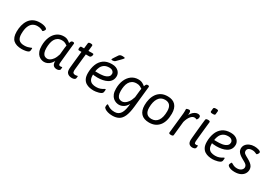

<svg xmlns="http://www.w3.org/2000/svg" viewBox="40 -1867 4528 3194"><g transform="rotate(30 2304.5 -270.0)"><path d="M311 -529Q345 -529 371 -524Q397 -519 415 -511Q433 -503 442 -494Q451 -485 451 -477Q451 -470 445 -458.5Q439 -447 429.5 -437Q420 -427 412 -427Q410 -427 404.5 -430.5Q399 -434 390 -439Q378 -445 357 -451Q336 -457 301 -457Q254 -457 216.5 -433Q179 -409 156.5 -354.5Q134 -300 134 -210Q134 -135 167 -100.5Q200 -66 270 -66Q309 -66 336.5 -73.5Q364 -81 380 -88Q389 -92 395 -94.5Q401 -97 404 -97Q407 -97 408.5 -95Q410 -93 410 -85Q410 -84 409.5 -77Q409 -70 408 -60Q407 -50 405 -40Q402 -25 384 -16Q366 -7 342.5 -2Q319 3 297 4.5Q275 6 263 6Q157 6 102 -43Q47 -92 47 -204Q47 -268 61.5 -326.5Q76 -385 107 -431Q138 -477 188.5 -503Q239 -529 311 -529Z M770 -529Q817 -529 849 -510Q881 -491 897 -475Q902 -490 907 -501Q912 -512 920 -518.5Q928 -525 942 -525H948Q963 -525 968 -519.5Q973 -514 973 -504Q973 -504 970 -477Q967 -450 962.5 -407.5Q958 -365 953 -316Q948 -267 943.5 -221.5Q939 -176 936 -145Q933 -114 933 -107Q933 -76 945 -71Q957 -66 969 -66Q978 -66 984.5 -68.5Q991 -71 996 -71Q1002 -71 1002 -64Q1002 -63 1001.5 -53.5Q1001 -44 998 -27Q994 -8 972.5 -1Q951 6 938 6Q895 6 871.5 -17.5Q848 -41 848 -92V-141L863 -135Q843 -84 815 -53Q787 -22 756 -8Q725 6 692 6Q668 6 639 -3.5Q610 -13 584 -36.5Q558 -60 541.5 -102.5Q525 -145 525 -210Q525 -303 555 -375Q585 -447 640 -488Q695 -529 770 -529ZM778 -456Q728 -456 695.5 -435.5Q663 -415 645 -381Q627 -347 619.5 -304Q612 -261 612 -216Q612 -159 625.5 -126.5Q639 -94 661.5 -80.5Q684 -67 711 -67Q733 -67 760 -81.5Q787 -96 814 -133Q841 -170 861 -236Q864 -269 867 -299Q870 -329 872 -348Q874 -367 874 -367Q875 -380 877.5 -392.5Q880 -405 882 -417Q868 -428 841.5 -442Q815 -456 778 -456Z M1215 -650Q1236 -650 1244.5 -644.5Q1253 -639 1253 -628L1242 -523H1327Q1336 -523 1339.5 -518.5Q1343 -514 1343 -504Q1343 -502 1339.5 -489Q1336 -476 1326.5 -463.5Q1317 -451 1298 -451H1234Q1234 -451 1231.5 -428.5Q1229 -406 1225 -370.5Q1221 -335 1217 -294.5Q1213 -254 1209 -216.5Q1205 -179 1202.5 -153.5Q1200 -128 1200 -123Q1200 -88 1214 -77Q1228 -66 1248 -66Q1271 -66 1279.5 -69.5Q1288 -73 1293 -73Q1300 -73 1300 -64Q1300 -63 1299 -51.5Q1298 -40 1295 -27Q1290 -8 1269.5 -1Q1249 6 1227 6Q1204 6 1178 -1.5Q1152 -9 1133.5 -32.5Q1115 -56 1115 -104Q1115 -112 1117.5 -140Q1120 -168 1124 -207Q1128 -246 1132.5 -288.5Q1137 -331 1141 -368Q1145 -405 1147.5 -428Q1150 -451 1150 -451H1100Q1090 -451 1086.5 -458.5Q1083 -466 1083 -478Q1083 -484 1084.5 -494.5Q1086 -505 1091 -514Q1096 -523 1108 -523H1158L1170 -628Q1173 -650 1211 -650Z M1693 -529Q1740 -529 1772.5 -515.5Q1805 -502 1824.5 -481.5Q1844 -461 1852.5 -438Q1861 -415 1861 -396Q1861 -344 1838.5 -308.5Q1816 -273 1777 -252Q1738 -231 1690 -222Q1642 -213 1591 -213Q1555 -213 1529.5 -216.5Q1504 -220 1488 -224L1505 -259V-210Q1505 -154 1523 -123Q1541 -92 1574 -79Q1607 -66 1651 -66Q1696 -66 1728 -78Q1760 -90 1779.5 -102.5Q1799 -115 1806 -115Q1809 -115 1811 -113.5Q1813 -112 1813 -103Q1813 -102 1812.5 -95Q1812 -88 1811 -78Q1810 -68 1808 -58Q1805 -40 1785.5 -28Q1766 -16 1739 -8.5Q1712 -1 1686 2.5Q1660 6 1644 6Q1607 6 1567.5 -1.5Q1528 -9 1494 -30.5Q1460 -52 1439 -93Q1418 -134 1418 -201Q1418 -290 1446 -365Q1474 -440 1534.5 -484.5Q1595 -529 1693 -529ZM1684 -457Q1626 -457 1590 -433.5Q1554 -410 1535 -371Q1516 -332 1510 -285H1581Q1590 -285 1612 -286Q1634 -287 1661.5 -291.5Q1689 -296 1714.5 -307Q1740 -318 1757 -337.5Q1774 -357 1774 -388Q1774 -416 1750.5 -436.5Q1727 -457 1684 -457ZM1778 -732Q1825 -732 1825 -720Q1825 -716 1821.5 -710.5Q1818 -705 1807.5 -693.5Q1797 -682 1776 -660.5Q1755 -639 1719 -603Q1710 -594 1695.5 -589.5Q1681 -585 1666 -585Q1655 -585 1649.5 -587.5Q1644 -590 1644 -594Q1644 -598 1649.5 -608.5Q1655 -619 1670 -641.5Q1685 -664 1713 -706Q1723 -720 1738.5 -726Q1754 -732 1778 -732Z M2203 -529Q2251 -529 2284.5 -510Q2318 -491 2335 -475Q2340 -490 2345 -501Q2350 -512 2358 -518.5Q2366 -525 2380 -525H2386Q2401 -525 2406 -519.5Q2411 -514 2411 -504L2368 -99Q2355 20 2325 88Q2295 156 2245 184Q2195 212 2124 212Q2073 212 2034 200.5Q1995 189 1973.5 172.5Q1952 156 1952 141Q1952 104 1957 95Q1962 86 1966 86Q1972 86 1989.5 99.5Q2007 113 2039.5 126.5Q2072 140 2124 140Q2198 140 2237.5 80.5Q2277 21 2287 -120L2289 -152L2301 -140Q2269 -64 2222.5 -32Q2176 0 2125 0Q2100 0 2070.5 -9.5Q2041 -19 2014 -42Q1987 -65 1970 -106Q1953 -147 1953 -210Q1953 -303 1984 -375Q2015 -447 2071 -488Q2127 -529 2203 -529ZM2211 -456Q2160 -456 2126.5 -435.5Q2093 -415 2074 -381Q2055 -347 2047.5 -304Q2040 -261 2040 -216Q2040 -162 2054 -130.5Q2068 -99 2091.5 -86Q2115 -73 2144 -73Q2167 -73 2195 -88Q2223 -103 2250.5 -140Q2278 -177 2299 -244L2312 -367Q2313 -380 2315.5 -392.5Q2318 -405 2320 -417Q2305 -428 2277.5 -442Q2250 -456 2211 -456Z M2766 -529Q2864 -529 2915.5 -473.5Q2967 -418 2967 -312Q2967 -157 2898 -75.5Q2829 6 2709 6Q2607 6 2554.5 -49Q2502 -104 2502 -209Q2502 -271 2517 -328.5Q2532 -386 2563.5 -431Q2595 -476 2645 -502.5Q2695 -529 2766 -529ZM2755 -457Q2673 -457 2630.5 -390.5Q2588 -324 2588 -212Q2588 -66 2714 -66Q2794 -66 2837 -128.5Q2880 -191 2880 -310Q2880 -457 2755 -457Z M3345 -529Q3355 -529 3366.5 -526Q3378 -523 3386.5 -514.5Q3395 -506 3395 -491Q3395 -478 3390.5 -465.5Q3386 -453 3379 -444Q3372 -435 3366 -435Q3360 -435 3353 -440.5Q3346 -446 3327 -446Q3288 -446 3254 -404Q3220 -362 3200 -288Q3195 -240 3190 -192.5Q3185 -145 3181 -106Q3177 -67 3174.5 -43.5Q3172 -20 3172 -20Q3169 2 3130 2H3126Q3106 2 3097 -4Q3088 -10 3088 -19L3126 -373Q3128 -385 3130 -412Q3132 -439 3132 -457Q3132 -470 3131.5 -477Q3131 -484 3131 -491Q3131 -502 3143.5 -507Q3156 -512 3170 -513Q3184 -514 3187 -514Q3203 -514 3208.5 -499Q3214 -484 3214 -464Q3214 -443 3210.5 -421.5Q3207 -400 3205 -387L3199 -400Q3214 -440 3237 -468.5Q3260 -497 3288 -513Q3316 -529 3345 -529Z M3542 -525Q3563 -525 3571.5 -519.5Q3580 -514 3580 -503Q3580 -503 3577 -476.5Q3574 -450 3569.5 -407.5Q3565 -365 3560 -316.5Q3555 -268 3550.5 -223Q3546 -178 3543 -146Q3540 -114 3540 -107Q3540 -76 3551.5 -71Q3563 -66 3575 -66Q3584 -66 3591 -68.5Q3598 -71 3602 -71Q3608 -71 3608 -64Q3608 -63 3607.5 -53.5Q3607 -44 3604 -27Q3600 -8 3579 -1Q3558 6 3544 6Q3502 6 3478.5 -17Q3455 -40 3455 -89Q3455 -99 3458 -133Q3461 -167 3465.5 -214Q3470 -261 3475 -311.5Q3480 -362 3484.5 -405.5Q3489 -449 3492.5 -476Q3496 -503 3496 -503Q3499 -525 3538 -525ZM3570 -752Q3591 -752 3599.5 -747Q3608 -742 3608 -730L3602 -671Q3602 -661 3593.5 -655Q3585 -649 3564 -649H3552Q3532 -649 3521 -653.5Q3510 -658 3510 -671L3516 -730Q3519 -752 3558 -752Z M3978 -529Q4025 -529 4057.5 -515.5Q4090 -502 4109.5 -481.5Q4129 -461 4137.5 -438Q4146 -415 4146 -396Q4146 -344 4123.5 -308.5Q4101 -273 4062 -252Q4023 -231 3975 -222Q3927 -213 3876 -213Q3840 -213 3814.5 -216.5Q3789 -220 3773 -224L3790 -259V-210Q3790 -154 3808 -123Q3826 -92 3859 -79Q3892 -66 3936 -66Q3981 -66 4013 -78Q4045 -90 4064.5 -102.5Q4084 -115 4091 -115Q4094 -115 4096 -113.5Q4098 -112 4098 -103Q4098 -102 4097.5 -95Q4097 -88 4096 -78Q4095 -68 4093 -58Q4090 -40 4070.5 -28Q4051 -16 4024 -8.5Q3997 -1 3971 2.5Q3945 6 3929 6Q3892 6 3852.5 -1.5Q3813 -9 3779 -30.5Q3745 -52 3724 -93Q3703 -134 3703 -201Q3703 -290 3731 -365Q3759 -440 3819.5 -484.5Q3880 -529 3978 -529ZM3969 -457Q3911 -457 3875 -433.5Q3839 -410 3820 -371Q3801 -332 3795 -285H3866Q3875 -285 3897 -286Q3919 -287 3946.5 -291.5Q3974 -296 3999.5 -307Q4025 -318 4042 -337.5Q4059 -357 4059 -388Q4059 -416 4035.5 -436.5Q4012 -457 3969 -457Z M4429 -529Q4447 -529 4469 -526.5Q4491 -524 4510.5 -518Q4530 -512 4542.5 -503.5Q4555 -495 4555 -483Q4555 -474 4549 -462Q4543 -450 4534.5 -441.5Q4526 -433 4521 -433Q4515 -433 4507 -438Q4495 -444 4476.5 -450.5Q4458 -457 4430 -457Q4386 -457 4361.5 -439Q4337 -421 4337 -390Q4337 -359 4360.5 -341Q4384 -323 4428 -300Q4472 -276 4499.5 -253Q4527 -230 4539.5 -205Q4552 -180 4552 -150Q4552 -108 4529.5 -72.5Q4507 -37 4462.5 -15.5Q4418 6 4353 6Q4317 6 4291 0Q4265 -6 4247.5 -15.5Q4230 -25 4221.5 -35Q4213 -45 4213 -53Q4213 -62 4218 -74Q4223 -86 4229 -95.5Q4235 -105 4239 -105Q4241 -105 4245 -103Q4249 -101 4254 -98Q4268 -89 4294 -77.5Q4320 -66 4357 -66Q4407 -66 4436.5 -90Q4466 -114 4466 -147Q4466 -172 4450.5 -189.5Q4435 -207 4410.5 -220.5Q4386 -234 4360 -249Q4322 -270 4297.5 -291Q4273 -312 4261 -335Q4249 -358 4249 -386Q4249 -429 4273.5 -461Q4298 -493 4339 -511Q4380 -529 4429 -529Z"/></g></svg>

Font: Asap VF Beta
Style: Italic
Weight: 400
Italic angle: -6°
Designer: Pablo Cosgaya
Foundry: Pablo Cosgaya
Version: Version 1.007